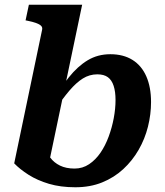

<svg xmlns="http://www.w3.org/2000/svg" viewBox="-20 -778 696 811"><path d="M295 -66Q329 -66 356.5 -84.5Q384 -103 404.5 -133Q425 -163 439 -201Q453 -239 460.5 -279Q468 -319 468 -356Q468 -391 460 -415.5Q452 -440 435.5 -452Q419 -464 391 -464Q358 -464 330 -446.5Q302 -429 273 -395Q244 -361 209 -309L197 -339Q233 -404 270.5 -451Q308 -498 350.5 -523.5Q393 -549 446 -549Q501 -549 539.5 -525Q578 -501 598 -455.5Q618 -410 618 -347Q618 -295 605 -243Q592 -191 565.5 -145Q539 -99 500.5 -63.5Q462 -28 411.5 -7.5Q361 13 298 13Q236 13 187 -1.5Q138 -16 101 -39.5Q64 -63 40 -88L158 -653Q160 -663 153 -669.5Q146 -676 132 -681Q118 -686 98 -690L88 -692L102 -758H327L183 -71Q174 -80 168.5 -90.5Q163 -101 161 -112Q159 -123 161 -134.5Q163 -146 168 -157Q177 -133 192.5 -112Q208 -91 233.5 -78.5Q259 -66 295 -66Z"/></svg>

Font: Roboto Serif 20pt SemiBold
Style: Italic
Weight: 600
Italic angle: -10°
Version: Version 1.007